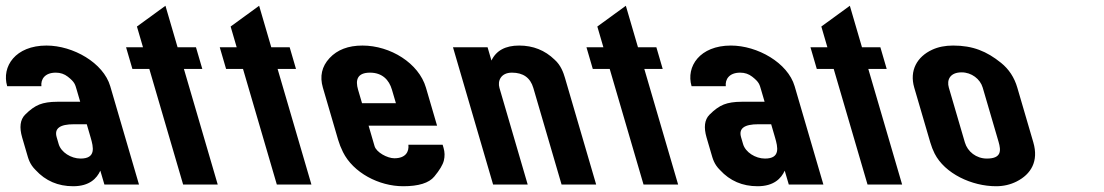

<svg xmlns="http://www.w3.org/2000/svg" viewBox="-111 -640 3830 666"><path d="M237 -48 251.1 0H371.1L271.4 -341C247.6 -422.2 142.5 -482 50.2 -482C-57.2 -482 -106.2 -409.5 -86.1 -341H32.6C30 -364.3 43.8 -388 82.6 -388C98.5 -388 112.3 -383.3 124.2 -374C148.4 -355 149.5 -347.5 155.2 -328L167.2 -287H87.2C62.2 -287 41.6 -283.8 25.6 -277.5C9.5 -271.2 -7 -259.3 -24.1 -242C-41.1 -224.7 -44.4 -198.3 -34.1 -163L-18.3 -109C-12.8 -90.3 -8.5 -70.7 12.7 -50C46.9 -12.7 90.3 6 142.8 6C199.5 6 224.8 -21.2 237 -48ZM145 -209H190L203.4 -163C213.2 -129.4 222.7 -90 168.5 -90C135.3 -90 100.9 -111.9 92.6 -140L85.6 -164C76.6 -194.9 97.3 -209 145 -209Z M524.2 0H644.2L526.9 -401H590.7L568.8 -476H505L462.9 -620L364 -548L385 -476H326.3L348.2 -401H406.9Z M849.2 0H969.2L851.9 -401H915.7L893.8 -476H830L787.9 -620L689 -548L710 -476H651.3L673.2 -401H731.9Z M1256.9 -91C1232.4 -91 1194.5 -111.7 1188.3 -133L1167.6 -204H1405.1L1366.5 -336C1341.8 -420.6 1243.3 -482 1146.3 -482C1097.1 -482 1059.1 -467.5 1032.1 -438.5C1005.2 -409.5 997.5 -375.3 1009 -336L1061.9 -155C1066 -141 1071.6 -126.8 1078.7 -112.5C1114.2 -41 1203.2 6 1287.7 6C1341 6 1377 -5.2 1395.4 -27.5C1413.9 -49.8 1424.9 -68.3 1428.6 -83C1432.2 -97.7 1431.9 -112.3 1427.6 -127L1424.4 -138H1305.6C1308.3 -114.3 1296.7 -91 1256.9 -91ZM1172.5 -388C1215 -388 1238.7 -362.8 1248.5 -329L1262.3 -282H1144.8L1131 -329C1121.3 -362.2 1127.9 -388 1172.5 -388Z M1812.8 -433C1779.1 -465.7 1738.1 -482 1689.8 -482C1642.3 -482 1610.2 -464.7 1593.7 -430L1580.3 -476H1460.3L1599.4 0H1719.4L1621.5 -335C1614.3 -359.5 1626.5 -388 1664.7 -388C1703.9 -388 1728.6 -370.3 1739 -335L1836.9 0H1956.9L1848.7 -370C1843.5 -387.8 1834.5 -413.8 1812.8 -433Z M2121.2 0H2241.2L2123.9 -401H2187.7L2165.8 -476H2102L2059.9 -620L1961 -548L1982 -476H1923.3L1945.2 -401H2003.9Z M2611 -48 2625.1 0H2745.1L2645.4 -341C2621.6 -422.2 2516.5 -482 2424.2 -482C2316.8 -482 2267.8 -409.5 2287.9 -341H2406.6C2404 -364.3 2417.8 -388 2456.6 -388C2472.5 -388 2486.3 -383.3 2498.2 -374C2522.4 -355 2523.5 -347.5 2529.2 -328L2541.2 -287H2461.2C2436.2 -287 2415.6 -283.8 2399.6 -277.5C2383.5 -271.2 2367 -259.3 2349.9 -242C2332.9 -224.7 2329.6 -198.3 2339.9 -163L2355.7 -109C2361.2 -90.3 2365.5 -70.7 2386.7 -50C2420.9 -12.7 2464.3 6 2516.8 6C2573.5 6 2598.8 -21.2 2611 -48ZM2519 -209H2564L2577.4 -163C2587.2 -129.4 2596.7 -90 2542.5 -90C2509.3 -90 2474.9 -111.9 2466.6 -140L2459.6 -164C2450.6 -194.9 2471.3 -209 2519 -209Z M2898.2 0H3018.2L2900.9 -401H2964.7L2942.8 -476H2879L2836.9 -620L2738 -548L2759 -476H2700.3L2722.2 -401H2780.9Z M3060.3 -336 3115.9 -146C3120 -132 3125 -119.2 3130.9 -107.5C3166.3 -37.6 3260.1 6 3344.1 6C3369.9 6 3393.7 0.5 3415.5 -10.5C3465.7 -35.9 3492.3 -81.1 3473.4 -146L3417.8 -336C3407.5 -371.3 3388.7 -400 3361.4 -422C3311.6 -462.2 3263.5 -482 3195.1 -482C3167.6 -482 3143.4 -477.2 3122.5 -467.5C3070.1 -443.3 3042.9 -395.5 3060.3 -336ZM3224.8 -389C3259 -389 3289.1 -365.9 3297.8 -336L3352.8 -148C3361.6 -117.7 3363.2 -90 3312.2 -90C3275.3 -90 3245.2 -114.1 3235.9 -146L3180.3 -336C3172.5 -362.6 3183.9 -389 3224.8 -389Z"/></svg>

Font: Din Kursivschrift
Style: BreitLeft
Weight: 400
Version: Version 1.089